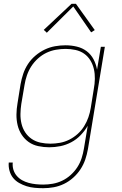

<svg xmlns="http://www.w3.org/2000/svg" viewBox="-20 -766 640 1009"><path d="M207 223Q185 223 162.5 221Q140 219 119.5 212.5Q99 206 80.5 195.5Q62 185 49 169Q36 153 30 131.5Q24 110 26 88H47Q45 108 50.5 126Q56 144 68 158Q80 172 96 181Q112 190 130.5 195Q149 200 168.5 202Q188 204 207 204Q232 204 257.5 199.5Q283 195 307 183.5Q331 172 351.5 153.5Q372 135 386.5 112.5Q401 90 409 65Q417 40 421 15L441 -105Q426 -79 404 -56Q382 -33 354.5 -18.5Q327 -4 297.5 2Q268 8 239 8Q210 8 181.5 2Q153 -4 131 -19.5Q109 -35 94 -58Q79 -81 72.5 -108.5Q66 -136 66.5 -165Q67 -194 72 -223L88 -323Q93 -351 102 -378Q111 -405 127 -429.5Q143 -454 166 -473.5Q189 -493 215 -505.5Q241 -518 269 -523Q297 -528 324 -528Q355 -528 384 -521Q413 -514 435.5 -497Q458 -480 471.5 -454.5Q485 -429 490 -400L510 -520H531L442 18Q437 46 428 72.5Q419 99 403 123.5Q387 148 364.5 168Q342 188 316 200.5Q290 213 262.5 218Q235 223 207 223ZM245 -11Q269 -11 294.5 -15.5Q320 -20 344 -32Q368 -44 388 -62Q408 -80 422 -102.5Q436 -125 444.5 -149.5Q453 -174 457 -199L473 -299Q478 -325 478.5 -351.5Q479 -378 473.5 -402.5Q468 -427 455 -448.5Q442 -470 422 -484Q402 -498 376.5 -503.5Q351 -509 325 -509Q300 -509 274 -504.5Q248 -500 224 -488.5Q200 -477 179.5 -458.5Q159 -440 144.5 -417.5Q130 -395 121.5 -370Q113 -345 109 -320L92 -220Q88 -194 87.5 -167.5Q87 -141 93 -116Q99 -91 112.5 -70.5Q126 -50 146.5 -36Q167 -22 192.5 -16.5Q218 -11 245 -11ZM226 -594 210 -609 356 -746H379L478 -608L459 -596L365 -732Z"/></svg>

Font: Iosevka SS04 Thin Extended
Style: Italic
Weight: 100
Width: 7
Italic angle: -9°
Monospace: yes
Designer: Belleve Invis
Foundry: Belleve Invis
Version: Version 19.0.0; ttfautohint (v1.8.4)